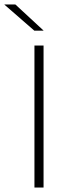

<svg xmlns="http://www.w3.org/2000/svg" viewBox="-67 -844 304 864"><path d="M129 -639V0H88V-639ZM-47 -824H2L129 -706.5V-706H87.5L-47 -823Z"/></svg>

Font: Anek Devanagari ExtraLight
Style: Regular
Weight: 250
Designer: Kailash Malviya (Devanagari) & Yesha Goshar (Latin)
Foundry: Ek Type
Version: Version 1.003